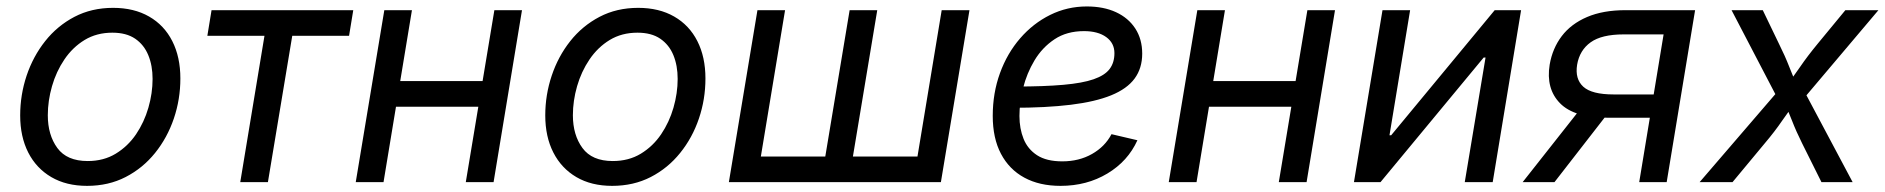

<svg xmlns="http://www.w3.org/2000/svg" viewBox="-20 -573 5929 604"><path d="M253.9 11.7Q188.5 11.7 141.4 -15.9Q94.2 -43.5 68.8 -93.3Q43.5 -143.1 43.5 -210Q43.5 -274.4 63.7 -335Q84 -395.5 122.1 -443.6Q160.2 -491.7 214.1 -520Q268.1 -548.3 335.9 -548.3Q401.4 -548.3 449 -521Q496.6 -493.7 522 -443.6Q547.4 -393.6 547.4 -326.2Q547.4 -260.7 526.9 -200.2Q506.3 -139.6 467.8 -91.8Q429.2 -43.9 375.2 -16.1Q321.3 11.7 253.9 11.7ZM255.9 -66.4Q306.2 -66.4 344.2 -89.6Q382.3 -112.8 408 -150.6Q433.6 -188.5 446.8 -234.1Q460 -279.8 460 -324.7Q460 -366.7 446.5 -399.4Q433.1 -432.1 405.3 -451.2Q377.4 -470.2 333.5 -470.2Q284.2 -470.2 246.3 -447.3Q208.5 -424.3 182.6 -386Q156.7 -347.7 143.6 -301.8Q130.4 -255.9 130.4 -210.4Q130.4 -148.4 160.4 -107.4Q190.4 -66.4 255.9 -66.4Z M735.8 0 812 -460.4H632.3L645.5 -541H1091.3L1078.1 -460.4H899.4L822.8 0Z M1518.1 -317.9 1504.4 -237.3H1205.1L1218.3 -317.9ZM1275.9 -541 1186.5 0H1099.1L1189 -541ZM1622.1 -541 1532.7 0H1445.3L1535.2 -541Z M1905.8 11.7Q1840.3 11.7 1793.2 -15.9Q1746.1 -43.5 1720.7 -93.3Q1695.3 -143.1 1695.3 -210Q1695.3 -274.4 1715.6 -335Q1735.8 -395.5 1773.9 -443.6Q1812 -491.7 1866 -520Q1919.9 -548.3 1987.8 -548.3Q2053.2 -548.3 2100.8 -521Q2148.4 -493.7 2173.8 -443.6Q2199.2 -393.6 2199.2 -326.2Q2199.2 -260.7 2178.7 -200.2Q2158.2 -139.6 2119.6 -91.8Q2081.1 -43.9 2027.1 -16.1Q1973.1 11.7 1905.8 11.7ZM1907.7 -66.4Q1958 -66.4 1996.1 -89.6Q2034.2 -112.8 2059.8 -150.6Q2085.4 -188.5 2098.6 -234.1Q2111.8 -279.8 2111.8 -324.7Q2111.8 -366.7 2098.4 -399.4Q2085 -432.1 2057.1 -451.2Q2029.3 -470.2 1985.4 -470.2Q1936 -470.2 1898.2 -447.3Q1860.4 -424.3 1834.5 -386Q1808.6 -347.7 1795.4 -301.8Q1782.2 -255.9 1782.2 -210.4Q1782.2 -148.4 1812.3 -107.4Q1842.3 -66.4 1907.7 -66.4Z M2362.8 -541H2449.7L2373.5 -80.6H2576.2L2652.8 -541H2739.7L2663.1 -80.6H2866.2L2942.4 -541H3029.8L2939.9 0H2272.9Z M3316.4 11.7Q3250 11.7 3202.4 -14.2Q3154.8 -40 3128.9 -89.1Q3103 -138.2 3103 -208.5Q3103 -280.3 3125.7 -342.8Q3148.4 -405.3 3189.2 -452.4Q3230 -499.5 3283.7 -526.1Q3337.4 -552.7 3398.9 -552.7Q3451.7 -552.7 3490.7 -534.7Q3529.8 -516.6 3551.5 -483.2Q3573.2 -449.7 3573.2 -404.3Q3573.2 -358.4 3549.3 -325.9Q3525.4 -293.5 3475.6 -273.2Q3425.8 -252.9 3348.4 -243.4Q3271 -233.9 3164.1 -233.9L3175.8 -300.8Q3265.1 -300.8 3325.2 -306.2Q3385.3 -311.5 3420.4 -323.7Q3455.6 -335.9 3470.7 -356Q3485.8 -376 3485.8 -405.8Q3485.8 -437.5 3460 -456.3Q3434.1 -475.1 3390.1 -475.1Q3335.9 -475.1 3297.4 -449.5Q3258.8 -423.8 3234.4 -383.1Q3210 -342.3 3198.5 -296.1Q3187 -250 3187 -208Q3187 -168.5 3200 -136.2Q3212.9 -104 3242.4 -84.7Q3272 -65.4 3321.8 -65.4Q3374.5 -65.4 3415.3 -88.6Q3456.1 -111.8 3476.6 -150.9L3558.1 -131.8Q3528.3 -65.9 3463.6 -27.1Q3398.9 11.7 3316.4 11.7Z M4075.7 -317.9 4062 -237.3H3762.7L3775.9 -317.9ZM3833.5 -541 3744.1 0H3656.7L3746.6 -541ZM4179.7 -541 4090.3 0H4002.9L4092.8 -541Z M4675.8 0H4587.9L4653.3 -392.1H4647.5L4322.8 0H4239.3L4329.1 -541H4416L4351.1 -147.5H4356.4L4682.1 -541H4765.1Z M5223.1 0H5136.7L5213.4 -464.8H5087.9Q5018.6 -464.8 4983.9 -439.9Q4949.2 -415 4941.4 -369.6Q4934.1 -324.7 4960.7 -300.3Q4987.3 -275.9 5056.2 -275.9H5219.2L5207.5 -202.6H5038.1Q4932.1 -202.6 4887.5 -248.3Q4842.8 -293.9 4855 -369.6Q4863.8 -420.9 4893.1 -459.5Q4922.4 -498 4972.7 -519.5Q5022.9 -541 5093.8 -541H5312.5ZM4870.1 0H4770L4962.9 -244.6H5060.1Z M5326.7 0 5593.8 -310.5 5582 -244.1 5427.2 -541H5525.4L5576.2 -435.5Q5595.7 -396.5 5609.1 -361.8Q5622.6 -327.1 5637.7 -293.9H5592.3Q5618.7 -327.1 5642.3 -361.8Q5666 -396.5 5698.2 -435.5L5785.2 -541H5889.2L5635.3 -240.7L5645.5 -305.7L5808.1 0H5710L5649.4 -121.6Q5630.4 -159.7 5617.4 -193.4Q5604.5 -227.1 5589.4 -258.3H5634.8Q5609.4 -227.1 5586.4 -193.4Q5563.5 -159.7 5531.2 -121.6L5430.2 0Z"/></svg>

Font: Inter 17pt
Style: Italic
Weight: 400
Italic angle: -9.3988°
Version: Version 4.001;git-66647c0bb